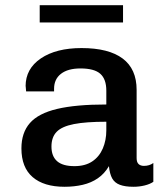

<svg xmlns="http://www.w3.org/2000/svg" viewBox="-20 -705 640 735"><path d="M227 10Q148 10 105 -27Q62 -64 62 -137Q62 -197 94.5 -234Q127 -271 198.5 -288Q270 -305 387 -305V-358Q387 -402 364 -422.5Q341 -443 288 -443Q240 -443 213.5 -422.5Q187 -402 187 -365V-355H80Q79 -368 78.5 -372.5Q78 -377 78 -376.5Q78 -376 78 -374.5Q78 -373 78 -375Q78 -442 136.5 -481.5Q195 -521 292 -521Q396 -521 449.5 -481Q503 -441 503 -361V-100Q503 -84 510.5 -77Q518 -70 531 -70Q552 -70 567 -81V-9Q554 0 533.5 5Q513 10 491 10Q459 10 439 2.5Q419 -5 409.5 -22Q400 -39 397 -69Q380 -40 354.5 -22.5Q329 -5 296.5 2.5Q264 10 227 10ZM265 -69Q306 -69 333 -87Q360 -105 373.5 -136.5Q387 -168 387 -206V-239Q309 -239 263 -230Q217 -221 197 -200.5Q177 -180 177 -144Q177 -107 198.5 -88Q220 -69 265 -69ZM132 -619V-685H451V-619Z"/></svg>

Font: Chivo Mono Medium
Style: Regular
Weight: 500
Monospace: yes
Designer: Hector Gatti
Foundry: Omnibus-Type
Version: Version 1.008